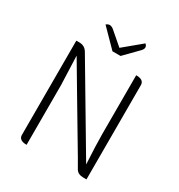

<svg xmlns="http://www.w3.org/2000/svg" viewBox="-213 -1075 1133 1216"><g transform="rotate(30 353.5 -466.5)"><path d="M163 0Q106 0 106 -40V-729H128Q168 -729 188 -695L552 -81Q544 -225 544 -297V-729Q601 -729 601 -689V0H579Q539 0 523 -26Q497 -73 419 -203Q341 -334 277 -442Q214 -550 155 -648Q163 -461 163 -437V0ZM338 -785 215 -910Q241 -933 271 -907L365 -826L494 -933Q520 -910 492 -882L397 -785Z"/></g></svg>

Font: Swei Half Moon CJK SC
Style: Light
Weight: 300
Version: Version 2.071